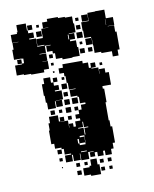

<svg xmlns="http://www.w3.org/2000/svg" viewBox="-73 -648 579 722"><g transform="rotate(-10 216.5 -287.0)"><path d="M111 -406V-396H61V-399H34V-402H7V-440H34V-443H42V-461H36V-462H7V-500H12V-525H35V-526H11V-556H35V-562H38V-589H74V-562H77V-551H96V-531H77V-527H102V-495H129V-498H103V-524H128V-559H155V-560H135V-582H155V-592H197V-588H223V-585H250V-558H253V-524H227V-522H247V-500H227V-494H249V-468H253V-434H225V-432H187V-438H163V-460H155V-470H135V-492H152V-494H130V-467H105V-465H130V-437H111V-436H131V-406ZM400 -525V-500H405V-432H397V-410H375V-430H335V-435H310V-464H309V-492H308V-469H284V-493H307V-497H282V-525H280V-557H309V-588H338V-589H374V-556H401V-526H376V-525ZM284 -583H308V-559H284ZM77 -580H95V-562H77ZM260 -577H272V-565H260ZM111 -576H121V-566H111ZM371 -553H370V-531H371ZM106 -551H126V-531H106ZM258 -549H274V-533H258ZM255 -522H277V-500H255ZM225 -520H222V-502H225ZM261 -476V-486H271V-476ZM275 -442H257V-460H275ZM18 -443V-459H34V-443ZM288 -443V-459H304V-443ZM139 -458H153V-444H139ZM141 -426H151V-416H141ZM315 -372H337V-355H350V-307H317V-297H322V-245H318V-176H321V-152H327V-90H318V-69H308V-49H284V-67H277V-50H255V-67H245V-52H227V-70H242V-72H221V-46H191V-72H189V-48H163V-72H159V-48H133V-74H157V-78H133V-100H125V-106H101V-125H90V-177H93V-204H99V-228H133V-204H138V-219H154V-203H139V-202H167V-175H168V-189H184V-175H193V-194H213V-203H198V-219H213V-234H225V-252H243V-258H223V-283H218V-288H193V-314H216V-316H191V-342H187V-368H183V-381H166V-401H183V-414H259V-404H279V-383H287V-400H305V-382H288V-379H314V-355H315ZM321 -386V-396H331V-386ZM149 -394V-388H143V-394ZM163 -318V-284H135V-283H158V-259H134V-282H131V-256H101V-282H97V-309H94V-353H103V-374H129V-353H138V-340H155V-322H138V-318ZM138 -369H154V-353H138ZM171 -356V-366H181V-356ZM186 -321H166V-341H186ZM168 -293V-309H184V-293ZM195 -282H217V-260H195ZM166 -281H186V-261H166ZM166 -251H186V-231H166ZM124 -249V-233H108V-249ZM199 -234V-248H213V-234ZM152 -247V-235H140V-247ZM183 -218V-204H169V-218ZM222 -188H219V-168H200V-165H220V-139H223V-164H238V-167H222ZM195 -127H190V-110H195V-103H217V-110H218V-137H200V-132H217V-110H195ZM124 -83H108V-99H124ZM217 -79H195V-76H217ZM122 -55H110V-67H122ZM224 -43H248V-20H255V18H217V13H192V-15H217V-20H224ZM169 -24V-38H183V-24ZM273 -24H259V-38H273ZM303 -24H289V-38H303ZM200 -25V-37H212V-25ZM118 -29H114V-33H118ZM184 7H168V-9H184ZM273 6H259V-8H273ZM302 5H290V-7H302Z"/></g></svg>

Font: Rubik-Storm
Style: Regular
Weight: 400
Designer: NaN (generative design), Hubert & Fischer (Rubik source font outlines)
Foundry: NaN, Hubert & Fischer
Version: Version 1.000